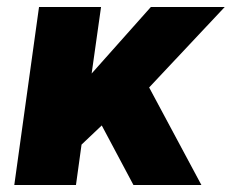

<svg xmlns="http://www.w3.org/2000/svg" viewBox="-20 -531 665 551"><path d="M21 0 92 -511H270L243 -320L413 -511H625L408 -280L558 0H363L272 -171L214 -116L198 0Z"/></svg>

Font: Chivo Mono Medium ExtraBold
Style: Italic
Weight: 800
Italic angle: -8.05°
Monospace: yes
Version: Version 1.008